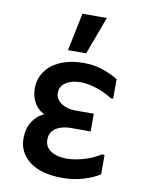

<svg xmlns="http://www.w3.org/2000/svg" viewBox="-85 -817 669 875"><g transform="rotate(10 250.0 -379.5)"><path d="M59 -150Q59 -196 79.5 -228Q100 -260 133 -274Q101 -290 85.5 -319.5Q70 -349 70 -383Q70 -418 84.5 -446Q99 -474 125 -494Q151 -514 188 -525Q225 -536 270 -536Q318 -536 359 -522Q400 -508 430 -489V-399H419Q383 -422 343.5 -434.5Q304 -447 270 -447Q232 -447 204.5 -430Q177 -413 177 -381Q177 -366 185 -353.5Q193 -341 205.5 -333Q218 -325 233.5 -320.5Q249 -316 265 -316H355V-234H263Q222 -234 194.5 -216Q167 -198 167 -163Q167 -129 195.5 -111Q224 -93 267 -93Q302 -93 344 -104.5Q386 -116 424 -140H436V-50Q408 -31 362 -17Q316 -3 265 -3Q165 -3 112 -44Q59 -85 59 -150ZM225 -756H338L273 -581H189Z"/></g></svg>

Font: D2Coding
Style: Bold
Weight: 700
Monospace: yes
Designer: Yong-Rak Park; Jeong-Hwan Yoon; Sang-Min Lee;
Foundry: NHN Corporation
Version: Version 1.3.2; Build 20180524